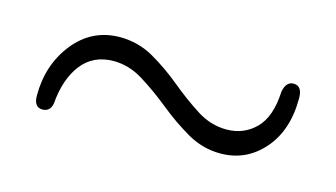

<svg xmlns="http://www.w3.org/2000/svg" viewBox="-36 -510 563 322"><g transform="rotate(15 246.0 -348.5)"><path d="M355 -278.5Q324.5 -278.5 297.2 -294.2Q270 -310 244.8 -330.5Q219.5 -351 194.5 -366.5Q169.5 -382 143 -382Q107.5 -382 87.5 -356.2Q67.5 -330.5 64 -287Q61 -272.5 48 -272.5Q33 -272.5 33 -293Q33 -346.5 63.5 -384.8Q94 -423 142 -423.5Q174.5 -423.5 201.5 -408Q228.5 -392.5 253.2 -372Q278 -351.5 302.5 -335.8Q327 -320 354.5 -320Q384.5 -320 405 -340.5Q425.5 -361 427.5 -405.5Q431 -423.5 444 -423.5Q459 -423.5 459 -402Q459 -346 429.2 -312.2Q399.5 -278.5 355 -278.5Z"/></g></svg>

Font: Fraunces 144pt S050
Style: Regular
Weight: 400
Version: Version 1.000; ttfautohint (v1.8.3)